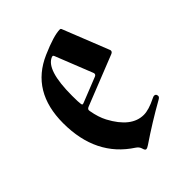

<svg xmlns="http://www.w3.org/2000/svg" viewBox="-159 -597 689 689"><g transform="rotate(-45 186.0 -252.5)"><path d="M33.2 -267.1Q33.2 -427.2 163.6 -483.9Q231.9 -513.7 263.2 -513.7Q266.6 -513.7 268.1 -510.3L337.4 -335.9Q338.9 -333 338.9 -330.1Q338.9 -323.7 330.6 -320.3L140.1 -244.6Q131.3 -241.2 131.3 -234.9Q131.3 -232.4 131.8 -230Q138.2 -193.4 151.9 -167.5Q196.8 -83.5 259.3 -83.5Q284.7 -83.5 323.7 -103Q330.6 -106.4 333.5 -106.4Q343.8 -106.4 343.8 -94.7Q343.8 -89.4 335 -84.5Q262.7 -43.9 192.9 3.4Q183.6 9.8 178.2 9.8Q172.9 9.8 169.7 -2Q166.5 -13.7 155.3 -21Q33.2 -100.1 33.2 -267.1ZM125.5 -314Q125.5 -280.8 127.4 -270Q128.4 -265.6 131.1 -265.6Q133.8 -265.6 137.2 -267.1L231.9 -304.7Q238.8 -307.6 238.8 -313.5Q238.8 -315.9 237.3 -319.3L181.6 -459.5Q179.7 -464.4 177 -464.4Q174.3 -464.4 173.3 -463.9Q125.5 -445.8 125.5 -314Z"/></g></svg>

Font: UnifrakturMaguntia19
Style: Book
Weight: 400
Designer: j. 'mach' wust, Gerrit Ansmann, Georg Duffner, based on a font by Peter Wiegel, original typeface by Carl Albert Fahrenw
Version: Version 2017-03-19